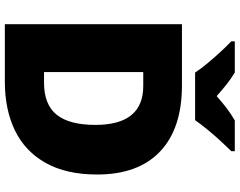

<svg xmlns="http://www.w3.org/2000/svg" viewBox="-116 -944 967 774"><g transform="rotate(90 367.0 -556.5)"><path d="M683 -465Q683 -341 636.5 -258Q590 -175 506 -134Q422 -93 308 -93H77V-807H324Q497 -807 590 -719Q683 -631 683 -465ZM483 -458Q483 -651 326 -651H270V-251H313Q401 -251 442 -302Q483 -353 483 -458ZM272 -860Q257 -883 234.5 -910Q212 -937 188.5 -962.5Q165 -988 146 -1006V-1020H272Q298 -1004 319.5 -987Q341 -970 367 -947Q393 -970 416 -987.5Q439 -1005 465 -1020H589V-1006Q572 -989 548.5 -963.5Q525 -938 502.5 -910.5Q480 -883 464 -860Z"/></g></svg>

Font: Noto Sans Kannada UI Black
Style: Regular
Weight: 900
Designer: Jelle Bosma - Monotype Design Team
Foundry: Monotype Imaging Inc.
Version: Version 2.005; ttfautohint (v1.8.4.7-5d5b)